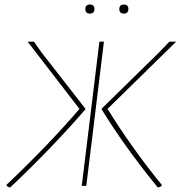

<svg xmlns="http://www.w3.org/2000/svg" viewBox="-20 -821 799 848"><path d="M357 -781Q357 -801 377 -801Q397 -801 397 -781Q397 -761 377 -761Q357 -761 357 -781ZM507 -781Q507 -801 527 -801Q547 -801 547 -781Q547 -761 527 -761Q507 -761 507 -781ZM680 7 676 6Q530 -173 429 -338V-341L683 -590L728 -637H758L455 -340Q562 -167 694 -5L695 -1Q692 2 680 7ZM22 7Q11 2 9 -1V-5Q189 -175 331 -340L102 -637H130L163 -590L357 -341V-338Q211 -169 26 6ZM341 0 365 -195 419 -637H439L385 -195L361 0Z"/></svg>

Font: Alegreya Sans Thin
Style: Italic
Weight: 100
Italic angle: -7°
Designer: Juan Pablo del Peral
Foundry: Huerta Tipografica
Version: Version 2.007